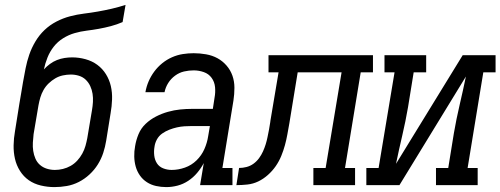

<svg xmlns="http://www.w3.org/2000/svg" viewBox="-20 -755 2041 783"><path d="M202 8Q174 8 146.5 1.5Q119 -5 97.5 -20Q76 -35 61.5 -58Q47 -81 41 -107.5Q35 -134 35.5 -162.5Q36 -191 41 -219L59 -332Q63 -354 66.5 -376Q70 -398 74 -421Q79 -449 84.5 -477Q90 -505 99.5 -532.5Q109 -560 124.5 -586Q140 -612 161.5 -632.5Q183 -653 210 -667Q237 -681 265.5 -688.5Q294 -696 322.5 -699.5Q351 -703 379.5 -708Q408 -713 436 -719.5Q464 -726 492 -735L480 -665Q457 -655 432.5 -648.5Q408 -642 383 -637.5Q358 -633 333.5 -630Q309 -627 284.5 -620Q260 -613 237.5 -599Q215 -585 199 -564.5Q183 -544 173.5 -520Q164 -496 159 -472Q170 -484 183.5 -494Q197 -504 212 -510Q227 -516 243 -518.5Q259 -521 274 -521Q302 -521 329 -513.5Q356 -506 377 -490.5Q398 -475 412 -452.5Q426 -430 432 -404Q438 -378 437 -349.5Q436 -321 431 -293L413 -181Q409 -156 401 -131.5Q393 -107 379 -84.5Q365 -62 345 -43.5Q325 -25 301.5 -13Q278 -1 252.5 3.5Q227 8 202 8ZM204 -62Q220 -62 236.5 -66Q253 -70 268 -78.5Q283 -87 295 -100Q307 -113 315.5 -128.5Q324 -144 328.5 -160Q333 -176 336 -192L355 -305Q358 -322 359 -339Q360 -356 357.5 -372.5Q355 -389 348 -404Q341 -419 329.5 -430Q318 -441 302 -446Q286 -451 269 -451Q253 -451 236.5 -447.5Q220 -444 205.5 -435.5Q191 -427 178.5 -415Q166 -403 157.5 -388Q149 -373 144.5 -357.5Q140 -342 137 -326L117 -208Q115 -191 114 -173.5Q113 -156 115.5 -139.5Q118 -123 124.5 -108Q131 -93 143 -82.5Q155 -72 171 -67Q187 -62 204 -62Z M658 8Q637 8 616.5 3.5Q596 -1 579 -12Q562 -23 550.5 -39.5Q539 -56 533.5 -75.5Q528 -95 527.5 -116.5Q527 -138 531 -159Q535 -184 545 -208Q555 -232 574 -250Q593 -268 616.5 -280Q640 -292 665 -299Q690 -306 714.5 -308.5Q739 -311 763 -311H848L855 -357Q859 -378 857 -399.5Q855 -421 843 -437.5Q831 -454 811 -461Q791 -468 770 -468Q750 -468 730.5 -463.5Q711 -459 694 -446.5Q677 -434 666 -416.5Q655 -399 651 -379H573Q577 -402 586 -423Q595 -444 609 -463Q623 -482 641.5 -497Q660 -512 681.5 -521.5Q703 -531 725.5 -534.5Q748 -538 770 -538Q795 -538 820.5 -533.5Q846 -529 867 -517.5Q888 -506 904 -487.5Q920 -469 928 -446Q936 -423 936 -397Q936 -371 932 -345L887 -70H928V0H796L811 -90Q800 -69 784 -50Q768 -31 747.5 -17.5Q727 -4 704 2Q681 8 658 8ZM680 -62Q707 -62 734 -71.5Q761 -81 781.5 -101Q802 -121 813.5 -147Q825 -173 829 -200L836 -241H763Q748 -241 732.5 -240Q717 -239 701.5 -235.5Q686 -232 670.5 -226Q655 -220 641.5 -210.5Q628 -201 620 -186.5Q612 -172 610 -156Q607 -139 609 -121Q611 -103 620 -89Q629 -75 645.5 -68.5Q662 -62 680 -62Z M944 0 955 -70Q970 -70 985.5 -74Q1001 -78 1014 -87.5Q1027 -97 1036.5 -110Q1046 -123 1052.5 -137.5Q1059 -152 1063.5 -166.5Q1068 -181 1071 -196Q1074 -211 1077 -226Q1080 -241 1082 -256Q1082 -258 1082.5 -260Q1083 -262 1083 -264L1116 -460H1075V-530H1501V-460H1451L1387 -70H1428V0H1258V-70H1308L1373 -460H1194L1160 -252Q1156 -230 1152 -207.5Q1148 -185 1142 -163Q1136 -141 1127 -119Q1118 -97 1104.5 -77.5Q1091 -58 1072.5 -41.5Q1054 -25 1033 -15Q1012 -5 989 -2.5Q966 0 944 0Z M1474 0V-70H1524L1589 -460H1548V-530H1718V-460H1667L1644 -318Q1634 -260 1620.5 -202.5Q1607 -145 1595 -87L1867 -530H2001V-460H1951L1887 -70H1928V0H1758V-70H1808L1831 -212Q1841 -270 1854.5 -327.5Q1868 -385 1880 -443L1609 0Z"/></svg>

Font: Iosevka Curly Slab Oblique
Style: Regular
Weight: 400
Italic angle: -9°
Monospace: yes
Designer: Belleve Invis
Foundry: Belleve Invis
Version: Version 11.1.0; ttfautohint (v1.8.3)